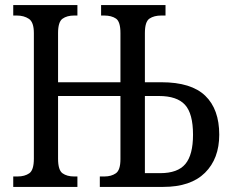

<svg xmlns="http://www.w3.org/2000/svg" viewBox="-20 -734 907 754"><path d="M32 0V-41H49Q77 -41 95 -53.5Q113 -66 113 -111V-604Q113 -647 93.5 -660Q74 -673 46 -673H32V-714H284V-673H271Q243 -673 225.5 -660.5Q208 -648 208 -604V-411H453V-604Q453 -649 435.5 -661Q418 -673 389 -673H377V-714H630V-673H613Q585 -673 567 -661Q549 -649 549 -604V-411H614Q731 -411 786 -358Q841 -305 841 -205Q841 -111 785 -55.5Q729 0 621 0H372V-41H390Q417 -41 435 -53.5Q453 -66 453 -109V-357H208V-111Q208 -66 225.5 -53.5Q243 -41 271 -41H284V0ZM609 -54Q678 -54 708 -90Q738 -126 738 -205Q738 -288 706.5 -322.5Q675 -357 604 -357H549V-54Z"/></svg>

Font: Noto Serif Condensed
Style: Regular
Weight: 400
Width: 3
Designer: Monotype Design Team
Foundry: Monotype Imaging Inc.
Version: Version 2.013; ttfautohint (v1.8.4.7-5d5b)